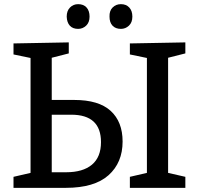

<svg xmlns="http://www.w3.org/2000/svg" viewBox="-20 -904 956 924"><path d="M45 0V-53L127 -72V-625L45 -642V-695L311 -700V-647L229 -626V-423H337Q455 -423 512.5 -370.5Q570 -318 570 -223Q570 -121 502 -60.5Q434 0 297 0ZM872 -647 789 -626V-72L872 -53V0H605V-53L687 -72V-625L605 -642V-695L872 -700ZM323 -352H229V-75H298Q379 -75 422.5 -111.5Q466 -148 466 -220Q466 -352 323 -352ZM562 -765Q536 -765 521.5 -780.5Q507 -796 507 -824Q506 -852 522 -868Q538 -884 562 -884Q587 -884 602 -868Q617 -852 617 -824Q617 -796 600.5 -780.5Q584 -765 562 -765ZM356 -765Q330 -765 316 -780.5Q302 -796 301 -824Q301 -852 317 -868Q333 -884 356 -884Q382 -884 396.5 -868Q411 -852 411 -824Q411 -796 394.5 -780.5Q378 -765 356 -765Z"/></svg>

Font: Bitter Medium
Style: Regular
Weight: 500
Designer: Sol Matas, and Bitter project Authors
Foundry: Sol Matas
Version: Version 2.001